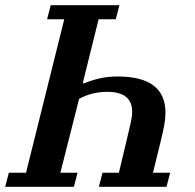

<svg xmlns="http://www.w3.org/2000/svg" viewBox="-50 -718 749 738"><path d="M395 -644H329L268 -398H274Q303 -410 334.5 -417Q366 -424 402 -424Q586 -424 586 -285Q586 -263 581.5 -238Q577 -213 567 -172L538 -54H604L590 0H330L344 -54H407L437 -180Q446 -218 452 -244Q458 -270 458 -288Q458 -365 363 -365Q332 -365 304.5 -358Q277 -351 254 -338L182 -54H248L234 0H-30L-16 -54H50L197 -644H131L145 -698H409Z"/></svg>

Font: IBM Plex Serif SmBld
Style: Italic
Weight: 600
Italic angle: -14°
Designer: Mike Abbink, Paul van der Laan, Pieter van Rosmalen
Foundry: Bold Monday
Version: Version 3.001